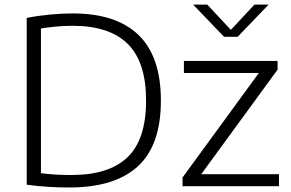

<svg xmlns="http://www.w3.org/2000/svg" viewBox="-20 -805 1256 830"><path d="M280 5.5Q234.5 5.5 191.8 3Q149 0.5 95.5 -6.5V-727.5Q143 -737 195.2 -742Q247.5 -747 294.5 -747Q482 -747 578.8 -653.8Q675.5 -560.5 675.5 -370Q675.5 -177 575.8 -85.8Q476 5.5 280 5.5ZM290 -48.5Q451 -48.5 531.2 -125.2Q611.5 -202 611.5 -370Q611.5 -537 532.2 -615.2Q453 -693.5 294 -693.5Q261.5 -693.5 227.2 -690.5Q193 -687.5 157 -682V-56.5Q185.5 -52.5 217 -50.5Q248.5 -48.5 290 -48.5ZM769 0V-37.5L1099 -489.5H775V-541.5H1180V-504L850 -52H1186V0ZM948.5 -646 815 -785H876L978 -676L1080 -785H1141L1007.5 -646Z"/></svg>

Font: Encode Sans SmExp Lt
Style: Regular
Weight: 300
Width: 6
Designer: Multiple Designers
Foundry: Impallari Type
Version: Version 3.002; ttfautohint (v1.8.3) -l 8 -r 50 -G 200 -x 14 